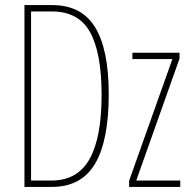

<svg xmlns="http://www.w3.org/2000/svg" viewBox="-20 -734 750 754"><path d="M184 0H76V-714H185Q300 -714 353.5 -627Q407 -540 407 -364Q407 -181 353 -90.5Q299 0 184 0ZM184 -689H102V-25H182Q284 -25 331.5 -109Q379 -193 379 -362Q379 -525 334 -607Q289 -689 184 -689ZM487 0V-24L657 -502H500V-527H685V-504L515 -25H688V0Z"/></svg>

Font: Noto Sans Display Thin Cond
Style: Regular
Weight: 250
Width: 3
Designer: Monotype Design team
Foundry: Monotype Imaging Inc.
Version: Version 1.000